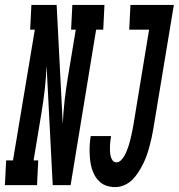

<svg xmlns="http://www.w3.org/2000/svg" viewBox="-78 -755 729 783"><path d="M-58 0 -53 -101H-25L64 -634H45L50 -735H153L178 -249Q180 -297 185.5 -345Q191 -393 199 -441L231 -634H212L217 -735H348L343 -634H314L210 0H137L112 -486Q110 -438 104.5 -390Q99 -342 91 -294L59 -101H78L73 0ZM392 8Q374 8 358 3Q342 -2 330 -12.5Q318 -23 310 -36.5Q302 -50 297 -66Q292 -82 290 -98.5Q288 -115 287.5 -132Q287 -149 288 -166Q289 -183 292 -200H375Q373 -190 372 -180Q371 -170 370.5 -159.5Q370 -149 370.5 -139Q371 -129 373 -119.5Q375 -110 380.5 -101.5Q386 -93 397 -93Q407 -93 415.5 -101.5Q424 -110 429.5 -120Q435 -130 439 -140Q443 -150 446.5 -160.5Q450 -171 452.5 -181.5Q455 -192 457.5 -202.5Q460 -213 462 -223.5Q464 -234 466 -245L530 -634H449L454 -735H631L547 -228Q544 -210 540 -192Q536 -174 531 -155.5Q526 -137 519.5 -119Q513 -101 504.5 -84.5Q496 -68 485.5 -51.5Q475 -35 460.5 -21Q446 -7 428 0.5Q410 8 392 8Z"/></svg>

Font: Iosevka Curly Slab ExObl
Style: Bold
Weight: 700
Width: 7
Italic angle: -9°
Monospace: yes
Designer: Belleve Invis
Foundry: Belleve Invis
Version: Version 11.0.0; ttfautohint (v1.8.3)